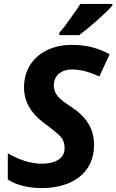

<svg xmlns="http://www.w3.org/2000/svg" viewBox="-20 -954 596 984"><path d="M194 10C341 10 462 -61 462 -211C462 -295 423 -355 344 -407C288 -444 256 -467 256 -518C256 -567 295 -598 348 -598C391 -598 438 -586 489 -562L542 -676C483 -708 423 -724 348 -724C199 -724 103 -633 103 -507C103 -409 165 -351 225 -309C250 -290 271 -273 287 -258C303 -242 311 -220 311 -193C311 -140 260 -115 195 -115C135 -115 79 -135 20 -168V-34C61 -7 122 10 194 10ZM386 -774C436 -811 527 -890 556 -926V-934H392C377 -911 359 -885 339 -857C319 -828 301 -805 284 -786V-774Z"/></svg>

Font: BC Sans
Style: Bold Italic
Weight: 700
Italic angle: -12°
Designer: Monotype Design Team
Province of B.C.
Foundry: Monotype Imaging Inc.
Version: Version 2.000;GOOG;noto-source:20170915:90ef993387c0